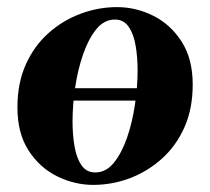

<svg xmlns="http://www.w3.org/2000/svg" viewBox="-20 -510 591 540"><path d="M309 -490Q362 -490 410.5 -466Q459 -442 490.5 -393.5Q522 -345 522 -272Q522 -204 498.5 -151.5Q475 -99 434.5 -63Q394 -27 344.5 -8.5Q295 10 242 10Q190 10 141 -14Q92 -38 60.5 -86.5Q29 -135 29 -208Q29 -276 52.5 -328.5Q76 -381 116.5 -417Q157 -453 207 -471.5Q257 -490 309 -490ZM248 -25Q278 -25 300 -52Q322 -79 337 -122Q352 -165 359.5 -215.5Q367 -266 367 -312Q367 -349 361.5 -381.5Q356 -414 342 -434.5Q328 -455 303 -455Q273 -455 251 -428Q229 -401 214 -358Q199 -315 191.5 -265Q184 -215 184 -168Q184 -132 189.5 -99Q195 -66 209 -45.5Q223 -25 248 -25ZM93 -262H489L486 -227H91Z"/></svg>

Font: Brygada 1918
Style: Bold Italic
Weight: 700
Italic angle: -8°
Designer: Mateusz Machalski | Borys Kosmynka | Przemek Hoffer
Foundry: NIEPODLEGLA 2018
Version: Version 3.006